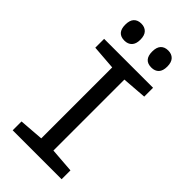

<svg xmlns="http://www.w3.org/2000/svg" viewBox="-280 -989 1060 1060"><g transform="rotate(45 250.0 -459.5)"><path d="M59 0V-69L202 -80V-634L59 -645V-714H441V-645L297 -634V-80L441 -69V0ZM355 -786Q296 -786 296 -852Q296 -886 311.5 -902.5Q327 -919 355 -919Q382 -919 398 -902.5Q414 -886 414 -852Q414 -819 398.5 -802.5Q383 -786 355 -786ZM145 -786Q86 -786 86 -852Q86 -886 101.5 -902.5Q117 -919 145 -919Q172 -919 188 -902.5Q204 -886 204 -852Q204 -819 188 -802.5Q172 -786 145 -786Z"/></g></svg>

Font: Noto Sans Mono ExtraCondensed Medium
Style: Regular
Weight: 500
Width: 2
Designer: Monotype Design Team
Foundry: Monotype Imaging Inc.
Version: Version 2.014